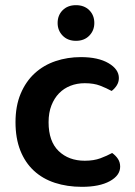

<svg xmlns="http://www.w3.org/2000/svg" viewBox="-20 -709 524 743"><path d="M308 -387Q278 -387 252.5 -377Q227 -367 208.5 -348Q190 -329 179 -301Q168 -273 168 -236Q168 -162 207 -124.5Q246 -87 308 -87Q343 -87 368.5 -96.5Q394 -106 414 -117Q428 -107 436.5 -94Q445 -81 445 -64Q445 -30 405 -8Q365 14 297 14Q240 14 192.5 -1.5Q145 -17 111 -48.5Q77 -80 58.5 -127Q40 -174 40 -236Q40 -299 60 -346.5Q80 -394 114.5 -425.5Q149 -457 195 -472.5Q241 -488 293 -488Q360 -488 400 -464.5Q440 -441 440 -407Q440 -391 431.5 -378Q423 -365 412 -357Q392 -368 367.5 -377.5Q343 -387 308 -387ZM345 -620Q345 -591 325.5 -571Q306 -551 274 -551Q242 -551 222.5 -571Q203 -591 203 -620Q203 -650 222.5 -669.5Q242 -689 274 -689Q306 -689 325.5 -669.5Q345 -650 345 -620Z"/></svg>

Font: Baloo Bhaina 2 SemiBold
Style: Regular
Weight: 600
Designer: Yesha Goshar, Manish Minz, Shuchita Grover and Ek Type
Foundry: Ek Type
Version: Version 1.640;hotconv 1.0.111;makeotfexe 2.5.65597; ttfautoh